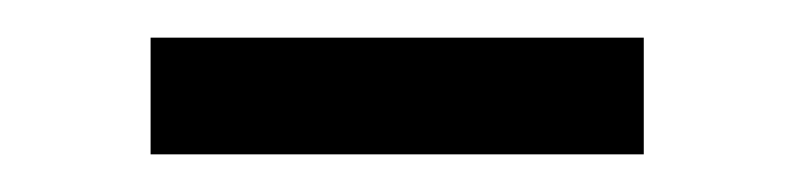

<svg xmlns="http://www.w3.org/2000/svg" viewBox="-20 -322 422 102"><path d="M60 -240H322V-302H60Z"/></svg>

Font: Chess Sans
Style: Regular
Weight: 400
Designer: Wolf Bōese
Foundry: Wolf Bōese
Version: Version 7.223;Glyphs 3.3 (3306)